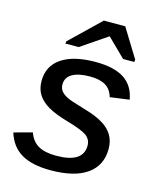

<svg xmlns="http://www.w3.org/2000/svg" viewBox="-112 -813 743 902"><g transform="rotate(15 259.5 -362.0)"><path d="M458 -157.7Q458 -76.7 396.7 -33.4Q335.4 9.8 219.2 9.8Q129.9 9.8 77.6 -20.8Q25.4 -51.3 5.4 -116.7L94.2 -140.6Q108.4 -100.1 140.1 -81.5Q171.9 -63 227.5 -63Q358.4 -63 358.4 -147Q358.4 -175.8 335.4 -193.8Q311.5 -211.9 235.4 -233.4Q173.8 -251.5 140.6 -271Q105.5 -291.5 88.1 -319.3Q70.8 -347.2 70.8 -384.8Q70.8 -458 128.9 -497.3Q187 -536.6 293.9 -536.6Q384.8 -536.6 433.6 -504.4Q482.4 -472.2 493.7 -406.7L399.9 -394Q389.6 -430.7 361.8 -447.3Q334 -463.9 286.6 -463.9Q229.5 -463.9 199.7 -446Q169.9 -428.2 169.9 -395Q169.9 -376 179.9 -363Q189.9 -350.1 209 -340.3Q228 -330.1 297.4 -310.1Q360.8 -292 394 -270.5Q425.8 -250.5 441.9 -222.7Q458 -194.8 458 -157.7ZM325.2 -669.9 198.2 -583.5H133.3L135.3 -594.7L280.3 -734.4H384.3L470.2 -594.7L468.3 -583.5H414.1L326.2 -669.9Z"/></g></svg>

Font: Arimo Medium
Style: Italic
Weight: 500
Italic angle: -12°
Designer: Steve Matteson
Foundry: Monotype Imaging Inc.
Version: Version 1.33